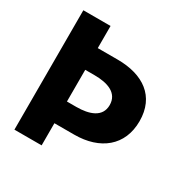

<svg xmlns="http://www.w3.org/2000/svg" viewBox="-183 -987 1124 1149"><g transform="rotate(30 379.5 -412.5)"><path d="M255.8 -825H67.8V0H255.8V-153H392.6C570.2 -153 691.2 -248 691.2 -418C691.2 -589 570.2 -672 392.6 -672H255.8ZM255.8 -303V-522H320C409.5 -522 488.2 -496 488.2 -412C488.2 -329 409.5 -303 320 -303Z"/></g></svg>

Font: Hussar
Style: BdSuprExt
Weight: 700
Foundry: Cannot Into Space Fonts
Version: Version 2.00